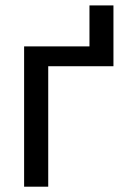

<svg xmlns="http://www.w3.org/2000/svg" viewBox="-20 -703 485 723"><path d="M407.2 -453.6H161.6V0H70.8V-528.3H316.9V-682.6H407.2Z"/></svg>

Font: Roboto
Style: Regular
Weight: 400
Designer: Google
Version: Version 2.001047; 2015